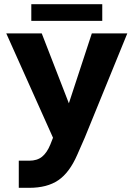

<svg xmlns="http://www.w3.org/2000/svg" viewBox="-20 -660 640 920"><path d="M70 110H120Q158 110 181.5 91Q205 72 221 33L234 0L10 -500H180L310 -165L420 -500H590L386 0L350 82Q313 167 259.5 203.5Q206 240 120 240H70ZM130 -640H470V-560H130Z"/></svg>

Font: Goli Bold
Style: Regular
Weight: 700
Designer: jaikishan Patel
Foundry: MagicType
Version: Version 1.000